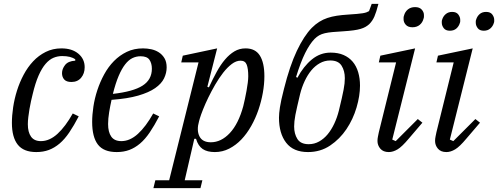

<svg xmlns="http://www.w3.org/2000/svg" viewBox="-20 -780 2594 1000"><path d="M169 12Q103 12 72.5 -26.5Q42 -65 42 -140Q42 -178 48.5 -221.5Q55 -265 68.5 -308Q82 -351 103 -390.5Q124 -430 152.5 -460.5Q181 -491 218 -509.5Q255 -528 300 -528Q355 -528 388 -500.5Q421 -473 421 -430Q421 -397 402.5 -375Q384 -353 352 -353Q326 -353 314.5 -366Q303 -379 303 -399Q303 -421 319 -441.5Q335 -462 372 -464V-471Q349 -488 304 -488Q280 -488 258.5 -479Q237 -470 217.5 -447.5Q198 -425 181 -386.5Q164 -348 150 -289Q146 -273 141.5 -253Q137 -233 133.5 -212Q130 -191 127.5 -170.5Q125 -150 125 -133Q125 -92 141.5 -68.5Q158 -45 193 -45Q238 -45 279.5 -83Q321 -121 359 -189L390 -174Q365 -126 341 -90.5Q317 -55 290.5 -32.5Q264 -10 234.5 1Q205 12 169 12Z M588 12Q520 12 490 -27Q460 -66 460 -145Q460 -182 466.5 -225Q473 -268 487 -310.5Q501 -353 522.5 -392.5Q544 -432 573.5 -462Q603 -492 640.5 -510Q678 -528 725 -528Q746 -528 767.5 -523.5Q789 -519 807 -507.5Q825 -496 836.5 -477Q848 -458 848 -429Q848 -400 834.5 -372Q821 -344 788 -321Q755 -298 699.5 -282Q644 -266 561 -260Q554 -229 548.5 -195.5Q543 -162 543 -134Q543 -92 559.5 -68.5Q576 -45 612 -45Q657 -45 698.5 -83Q740 -121 778 -189L809 -174Q784 -126 760 -90.5Q736 -55 709.5 -32.5Q683 -10 653.5 1Q624 12 588 12ZM568 -291Q674 -303 722.5 -334Q771 -365 771 -422Q771 -450 758.5 -468.5Q746 -487 712 -487Q690 -487 670 -477.5Q650 -468 632 -445Q614 -422 598 -384.5Q582 -347 568 -291Z M789 159H861L1014 -455H924L932 -490L1111 -528L1060 -328L1068 -325Q1088 -368 1108.5 -405.5Q1129 -443 1152 -470Q1175 -497 1201 -512.5Q1227 -528 1259 -528Q1310 -528 1333.5 -490.5Q1357 -453 1357 -383Q1357 -342 1349 -297Q1341 -252 1326 -208Q1311 -164 1288.5 -124Q1266 -84 1237.5 -54Q1209 -24 1174 -6Q1139 12 1099 12Q1059 12 1035.5 -4Q1012 -20 1001 -57H992L942 159H1034L1024 200H779ZM1078 -39Q1132 -39 1177 -87Q1222 -135 1247 -227Q1251 -243 1255.5 -264Q1260 -285 1264 -307Q1268 -329 1270.5 -349Q1273 -369 1273 -383Q1273 -422 1265 -443Q1257 -464 1233 -464Q1210 -464 1187 -446.5Q1164 -429 1142.5 -401.5Q1121 -374 1101 -339.5Q1081 -305 1065 -272Q1049 -239 1037.5 -210Q1026 -181 1021 -164L1017 -150Q1003 -102 1018.5 -70.5Q1034 -39 1078 -39Z M1584 12Q1508 12 1470.5 -36.5Q1433 -85 1433 -167Q1433 -188 1438 -221.5Q1443 -255 1459 -317Q1489 -437 1526 -515Q1563 -593 1604 -635Q1623 -654 1643 -666.5Q1663 -679 1685.5 -686.5Q1708 -694 1734 -698Q1760 -702 1792 -704Q1821 -706 1839 -707.5Q1857 -709 1869 -711Q1881 -713 1888 -715.5Q1895 -718 1902 -722L1916 -760H1951Q1940 -717 1930 -694Q1920 -671 1903 -654Q1894 -646 1883.5 -640Q1873 -634 1858 -629.5Q1843 -625 1821 -622Q1799 -619 1768 -617Q1735 -615 1712 -613Q1689 -611 1672 -607Q1655 -603 1642.5 -596Q1630 -589 1618 -577Q1593 -551 1569.5 -504Q1546 -457 1522 -379L1529 -375Q1561 -435 1604.5 -470.5Q1648 -506 1702 -506Q1741 -506 1769.5 -493.5Q1798 -481 1817 -458.5Q1836 -436 1845.5 -404Q1855 -372 1855 -334Q1855 -281 1837 -220Q1819 -159 1784.5 -107.5Q1750 -56 1699.5 -22Q1649 12 1584 12ZM1588 -29Q1617 -29 1642 -43Q1667 -57 1686.5 -80.5Q1706 -104 1721 -136Q1736 -168 1745 -204Q1754 -241 1760 -267.5Q1766 -294 1769.5 -312.5Q1773 -331 1774.5 -345Q1776 -359 1776 -373Q1776 -411 1759 -438Q1742 -465 1700 -465Q1671 -465 1646 -451Q1621 -437 1601.5 -413.5Q1582 -390 1567 -358Q1552 -326 1543 -290Q1534 -252 1528 -226Q1522 -200 1518.5 -181.5Q1515 -163 1513.5 -148.5Q1512 -134 1512 -121Q1512 -83 1529 -56Q1546 -29 1588 -29Z M2005 12Q1976 12 1961 -5.5Q1946 -23 1946 -46Q1946 -57 1948.5 -69Q1951 -81 1953 -91L2043 -455H1953L1961 -490L2142 -528L2023 -53L2041 -45L2156 -160L2180 -141L2109 -58Q2074 -16 2050.5 -2Q2027 12 2005 12ZM2128 -638Q2105 -638 2093.5 -651Q2082 -664 2082 -679Q2082 -683 2082 -688Q2082 -693 2084 -698Q2089 -718 2104 -730.5Q2119 -743 2142 -743Q2165 -743 2176.5 -730Q2188 -717 2188 -702Q2188 -698 2188 -693Q2188 -688 2186 -683Q2181 -663 2166 -650.5Q2151 -638 2128 -638Z M2305 12Q2276 12 2261 -5.5Q2246 -23 2246 -46Q2246 -57 2248.5 -69Q2251 -81 2253 -91L2343 -455H2253L2261 -490L2442 -528L2323 -53L2341 -45L2456 -160L2480 -141L2409 -58Q2374 -16 2350.5 -2Q2327 12 2305 12ZM2323 -620Q2301 -620 2291 -633.5Q2281 -647 2281 -661Q2281 -665 2281 -669Q2281 -673 2283 -678Q2288 -695 2301.5 -706.5Q2315 -718 2335 -718Q2357 -718 2367 -704.5Q2377 -691 2377 -677Q2377 -673 2377 -669Q2377 -665 2375 -660Q2370 -643 2357 -631.5Q2344 -620 2323 -620ZM2500 -620Q2478 -620 2468 -633.5Q2458 -647 2458 -661Q2458 -665 2458 -669Q2458 -673 2460 -678Q2465 -695 2478 -706.5Q2491 -718 2512 -718Q2534 -718 2544 -704.5Q2554 -691 2554 -677Q2554 -673 2554 -669Q2554 -665 2552 -660Q2547 -643 2533.5 -631.5Q2520 -620 2500 -620Z"/></svg>

Font: IBM Plex Serif
Style: Italic
Weight: 400
Italic angle: -14°
Designer: Mike Abbink, Paul van der Laan, Pieter van Rosmalen
Foundry: Bold Monday
Version: Version 3.001